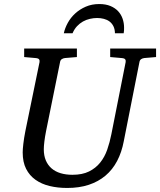

<svg xmlns="http://www.w3.org/2000/svg" viewBox="-20 -910 789 946"><path d="M690.9 -624Q682.1 -623 675.3 -618.4Q668.5 -613.8 667 -604L589.8 -213.9Q579.6 -159.7 557.1 -116.9Q534.7 -74.2 499.8 -44.7Q464.8 -15.1 417.7 0.5Q370.6 16.1 311 16.1Q264.6 16.1 224.9 6.6Q185.1 -2.9 155.3 -23.9Q125.5 -44.9 108.6 -78.1Q91.8 -111.3 91.8 -159.2Q91.8 -174.3 95 -201.7Q98.1 -229 105 -264.2L174.8 -604Q176.3 -612.3 172.4 -617.7Q168.5 -623 154.8 -624L99.1 -628.9V-670.9H358.9V-628.9L299.8 -624Q291 -623 284.2 -618.4Q277.3 -613.8 275.9 -604L207 -264.2Q201.2 -234.9 198.5 -211.7Q195.8 -188.5 195.8 -174.8Q195.8 -143.1 205.8 -119.6Q215.8 -96.2 234.1 -80.3Q252.4 -64.5 278.6 -56.6Q304.7 -48.8 336.9 -48.8Q385.7 -48.8 418.7 -65.2Q451.7 -81.5 473.6 -108.9Q495.6 -136.2 508.3 -172.6Q521 -209 528.8 -249L599.1 -604Q600.6 -612.3 596.7 -617.7Q592.8 -623 579.1 -624L522.9 -628.9V-670.9H749V-628.9ZM591.3 -774.4Q591.3 -767.6 591.1 -760.3Q590.8 -752.9 589.4 -746.1H546.4Q545.9 -766.6 538.8 -780.8Q531.7 -794.9 519.8 -804Q507.8 -813 491.9 -817.1Q476.1 -821.3 458.5 -821.3Q440.9 -821.3 422.9 -817.1Q404.8 -813 388.7 -804Q372.6 -794.9 359.4 -780.8Q346.2 -766.6 337.4 -746.1H294.4Q299.8 -771.5 314 -797.4Q328.1 -823.2 350.6 -843.8Q373 -864.3 402.8 -877.2Q432.6 -890.1 469.2 -890.1Q501 -890.1 524.2 -880.4Q547.4 -870.6 562.3 -854.5Q577.1 -838.4 584.2 -817.4Q591.3 -796.4 591.3 -774.4Z"/></svg>

Font: Charis SIL
Style: Italic
Weight: 400
Italic angle: -11°
Foundry: SIL International
Version: Version 4.112